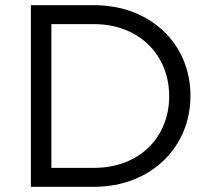

<svg xmlns="http://www.w3.org/2000/svg" viewBox="-20 -720 822 740"><path d="M342 -700H99V0H342C562 0 714 -153 714 -350V-352C714 -549 562 -700 342 -700ZM342 -73H178V-627H342C519 -627 632 -505 632 -350V-348C632 -193 519 -73 342 -73Z"/></svg>

Font: Mission
Style: Regular
Weight: 400
Version: Version 1.000;FEAKit 1.0